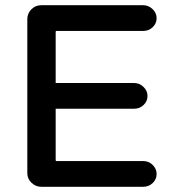

<svg xmlns="http://www.w3.org/2000/svg" viewBox="-20 -710 663 738"><path d="M85 -44V-637Q85 -658 100.5 -674Q116 -690 139 -690H530Q551 -690 566.5 -675Q582 -660 582 -640Q582 -620 567 -605.5Q552 -591 530 -591H196Q195 -591 194.5 -590Q194 -589 194 -586V-391H495Q516 -391 531.5 -376Q547 -361 547 -341Q547 -321 532 -306.5Q517 -292 495 -292H194V-96Q194 -93 194.5 -92Q195 -91 196 -91H530Q552 -91 567 -76Q582 -61 582 -41Q582 -21 567 -6.5Q552 8 530 8H139Q117 8 101 -7.5Q85 -23 85 -44Z"/></svg>

Font: 寒蝉全圆体 Bold
Style: Regular
Weight: 700
Designer: Warren2060
      Designed by Motoya company      

      [Varela Round]
      Joe Prince(Latin component); Avraham Cornf
Foundry: ChillType
Version: Version 3.200